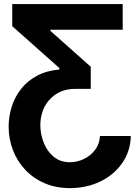

<svg xmlns="http://www.w3.org/2000/svg" viewBox="-20 -739 693 954"><path d="M630.1 -63.3Q627.9 12.9 587.3 71.2Q546.6 129.5 479 162.5Q411.4 195.4 328.7 195.7Q258.7 195.7 202.4 171.7Q146.2 147.7 106.2 105.4Q66.1 63.2 44.6 7.9Q23.1 -47.4 22.9 -110.2Q23.1 -161.6 38.6 -210Q54.1 -258.4 85.3 -297.9Q116.5 -337.3 163.8 -362.6Q211.1 -388 274.8 -393.6V-401L40.8 -609V-718.8H589.6V-591.4H230.5V-585.5L430.9 -407.4V-297.3H352.5Q301.3 -297.3 262.6 -273.8Q223.9 -250.3 202.2 -209.7Q180.6 -169.1 180.3 -117.8Q180.6 -71.9 197.4 -29.5Q214.2 12.8 246.8 39.9Q279.5 67 327.3 67.2Q364.2 67 397.7 50.6Q431.2 34.3 453 5.1Q474.9 -24.1 476.6 -63.3Z"/></svg>

Font: Inter Display V
Style: Regular
Weight: 400
Designer: Rasmus Andersson
Foundry: rsms
Version: Version 3.015;git-src